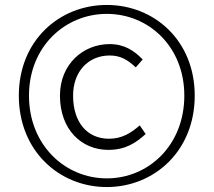

<svg xmlns="http://www.w3.org/2000/svg" viewBox="-20 -743 862 775"><path d="M411 12C602 12 766 -133 766 -357C766 -580 602 -723 411 -723C220 -723 56 -580 56 -357C56 -133 220 12 411 12ZM411 -23C243 -23 97 -157 97 -357C97 -555 243 -687 411 -687C580 -687 724 -555 724 -357C724 -157 580 -23 411 -23ZM417 -138C488 -138 529 -167 568 -202L544 -237C509 -206 472 -183 420 -183C332 -183 275 -249 275 -357C275 -454 336 -519 423 -519C466 -519 495 -502 528 -471L556 -503C521 -539 482 -565 422 -565C317 -565 222 -485 222 -357C222 -219 310 -138 417 -138Z"/></svg>

Font: Spoqa Han Sans Neo Light
Style: Regular
Weight: 300
Designer: [Spoqa Han Sans Neo] Dong-huui Kim  Younghwa Kang  Yujin Lee  [Noto Sans] Ryoko NISHIZUKA  (kana & ideographs); Paul D. 
Foundry: Spoqa (http://www.spoqa-han-sans.com)
Version: Version 1.000